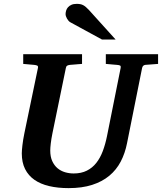

<svg xmlns="http://www.w3.org/2000/svg" viewBox="-20 -949 831 985"><path d="M725.1 -616.2Q718.3 -615.2 714.4 -611.1Q710.4 -606.9 709 -600.1L631.8 -214.8Q621.6 -162.6 599.4 -120.1Q577.1 -77.6 540.8 -47.4Q504.4 -17.1 452.6 -0.5Q400.9 16.1 332 16.1Q276.4 16.1 231.9 5.6Q187.5 -4.9 156.5 -26.6Q125.5 -48.3 108.6 -82Q91.8 -115.7 91.8 -162.1Q91.8 -176.3 95 -203.9Q98.1 -231.4 105 -265.1L174.8 -601.1Q176.3 -609.9 170.9 -612.5Q165.5 -615.2 154.8 -616.2Q146.5 -616.7 137.2 -617.7Q128.9 -618.7 118.9 -619.4Q108.9 -620.1 99.1 -621.1V-670.9H400.9V-621.1Q389.2 -620.1 378.2 -619.4Q367.2 -618.7 358.4 -617.7Q348.1 -616.7 338.9 -616.2Q330.1 -615.2 324.7 -612.1Q319.3 -608.9 317.9 -600.1L249 -265.1Q243.2 -236.3 240.5 -213.4Q237.8 -190.4 237.8 -176.8Q237.8 -145 248 -122.6Q258.3 -100.1 275.1 -85.9Q292 -71.8 313.7 -65.4Q335.4 -59.1 357.9 -59.1Q397 -59.1 425.5 -73.5Q454.1 -87.9 474.1 -113.3Q494.1 -138.7 507.3 -173.8Q520.5 -209 528.8 -250L599.1 -601.1Q600.6 -609.9 596.4 -612.5Q592.3 -615.2 580.1 -616.2Q570.8 -616.7 561.5 -617.7Q553.2 -618.7 543 -619.4Q532.7 -620.1 522.9 -621.1V-670.9H791V-621.1ZM503.4 -746.1 341.3 -834.5Q335.9 -837.4 331.5 -842.5Q327.1 -847.7 323.7 -853.5Q320.3 -859.4 318.4 -865.5Q316.4 -871.6 316.4 -876.5Q316.4 -885.3 319.3 -894.8Q322.3 -904.3 328.9 -911.9Q335.4 -919.4 346.4 -924.3Q357.4 -929.2 373.5 -929.2Q383.8 -929.2 391.6 -927.7Q399.4 -926.3 406.5 -922.6Q413.6 -918.9 420.7 -912.8Q427.7 -906.7 436.5 -897.5L573.2 -746.1Z"/></svg>

Font: Charis SIL Am
Style: Bold Italic
Weight: 700
Italic angle: -11°
Foundry: SIL International
Version: Version 5.000